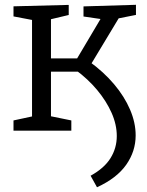

<svg xmlns="http://www.w3.org/2000/svg" viewBox="-20 -552 622 811"><path d="M299 -257 326.3 -249.3H180.3L195.3 -258.3V-45.7L184.7 -63L281.3 -43.3V0H37V-43.3L127.3 -62.7L115.3 -45.7V-482.7L128.3 -465.3L37 -482.7V-525.3L270.3 -531.3V-488.7L184.7 -468.3L195.3 -482.7V-287.3L180.3 -305.3H322L296.7 -290L410 -481L417 -470L332.7 -482.3V-525L554.3 -531.7V-489L465 -471.3L488 -485.7L358 -270L355.7 -293.3Q417.7 -248.7 461.7 -196.5Q505.7 -144.3 529.3 -89.2Q553 -34 553 20Q553 87 513.2 143.8Q473.3 200.7 389.7 239L362.7 190.3Q420.7 158.3 447 115.7Q473.3 73 473.3 22.7Q473.3 -26 451.3 -75.5Q429.3 -125 390.5 -171.7Q351.7 -218.3 299 -257Z"/></svg>

Font: Bitter Thin
Style: Regular
Weight: 100
Designer: Sol Matas, and Bitter project Authors
Foundry: Sol Matas
Version: Version 2.002